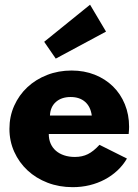

<svg xmlns="http://www.w3.org/2000/svg" viewBox="-20 -779 587 814"><path d="M288.2 14.5Q230.9 14.5 181.8 -4.3Q132.7 -23.2 96.8 -56.6Q60.9 -90 40.5 -135.2Q20 -180.5 20 -232.7Q20 -285.5 40.2 -330.7Q60.5 -375.9 95.9 -409.1Q131.4 -442.3 179.5 -461.1Q227.7 -480 283.6 -480Q336.8 -480 381.6 -462.3Q426.4 -444.5 458.9 -412.7Q491.4 -380.9 509.3 -337Q527.3 -293.2 527.3 -241.4Q527.3 -234.5 526.8 -227.7Q526.4 -220.9 525.5 -210.9H186.8Q186.8 -188.6 194.5 -170.7Q202.3 -152.7 216.8 -140Q231.4 -127.3 251.8 -120.5Q272.3 -113.6 297.3 -113.6Q328.6 -113.6 352.5 -125.5Q376.4 -137.3 401.8 -165L518.2 -106.8Q501.8 -78.6 477.7 -56.1Q453.6 -33.6 424.1 -18Q394.5 -2.3 360.2 6.1Q325.9 14.5 288.2 14.5ZM369.1 -289.1Q364.1 -326.8 340.7 -347.3Q317.3 -367.7 279.5 -367.7Q240.5 -367.7 216.8 -346.6Q193.2 -325.5 191.8 -289.1ZM361.8 -759.1 429.5 -645 216.4 -530.5 167.3 -601.8Z"/></svg>

Font: Spartan ExtBd
Style: Regular
Weight: 800
Designer: Matt Bailey, Mirko Velimirovic
Foundry: Matt Bailey
Version: Version 1.005